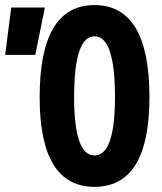

<svg xmlns="http://www.w3.org/2000/svg" viewBox="-29 -723 635 753"><path d="M341.8 9.8Q126.5 9.8 126.5 -341.8Q126.5 -703.1 341.8 -703.1Q557.1 -703.1 557.1 -341.8Q557.1 9.8 341.8 9.8ZM341.8 -113.3Q421.9 -113.3 421.9 -341.8Q421.9 -580.6 341.8 -580.6Q261.7 -580.6 261.7 -341.8Q261.7 -113.3 341.8 -113.3ZM-8.8 -507.8 15.1 -693.4H147L109.4 -507.8Z"/></svg>

Font: Cascadia Code NF
Style: Bold
Weight: 700
Monospace: yes
Designer: Aaron Bell
Foundry: Saja Typeworks
Version: Version 2404.023; ttfautohint (v1.8.4)